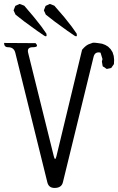

<svg xmlns="http://www.w3.org/2000/svg" viewBox="-40 -970 594 966"><path d="M497.1 -623 476.6 -636.7 472.7 -660.2 475.6 -672.9 465.8 -705.1Q437.5 -711.9 430.7 -683.6L276.4 -52.7Q269.5 -24.4 234.4 -24.4Q205.1 -24.4 198.2 -52.7L37.1 -704.1Q30.3 -732.4 1 -732.4Q-19.5 -732.4 -19.5 -753.9L138.7 -752.9Q159.2 -732.4 124 -732.4Q94.7 -732.4 101.6 -704.1L230.5 -184.6Q237.3 -156.2 244.1 -184.6L373 -719.7L382.8 -730.5L392.6 -739.3L403.3 -746.1L426.8 -754.9H438.5L455.1 -752.9L473.6 -750L489.3 -744.1L503.9 -735.4L516.6 -722.7L526.4 -707L532.2 -688.5L534.2 -668.9L533.2 -647.5L519.5 -627.9ZM37.1 -940.4 58.6 -950.2 82 -941.4 130.9 -883.8 168 -836.9 193.4 -800.8Q198.2 -780.3 181.6 -791L147.5 -814.5L83 -861.3L38.1 -896.5L28.3 -918ZM189.5 -940.4 210.9 -950.2 233.4 -941.4 283.2 -883.8 320.3 -836.9 345.7 -800.8Q350.6 -780.3 334 -791L299.8 -814.5L235.4 -861.3L190.4 -896.5L180.7 -918Z"/></svg>

Font: B2 Hana
Style: Regular
Weight: 500
Version: 2020-08-05; (max)